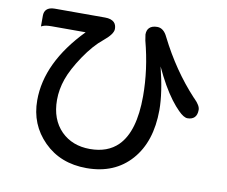

<svg xmlns="http://www.w3.org/2000/svg" viewBox="-83 -819 1166 985"><g transform="rotate(10 500.0 -326.5)"><path d="M658.2 -34.7Q572.8 62 426.8 62Q290.5 62 204.1 -24.4Q117.7 -110.8 117.7 -237.3Q117.7 -434.1 301.8 -623.5H125Q92.8 -623.5 78.6 -616.7L70.8 -613.3V-669.4Q70.8 -689.9 82.5 -701.7Q96.2 -715.3 125 -715.3H386.7Q419.4 -715.3 434.6 -700.2Q446.8 -688 446.8 -666Q446.8 -639.2 397.5 -599.1Q350.6 -561.5 303.2 -491.7Q255.9 -421.4 236.6 -366.5Q217.3 -311.5 217.3 -256.8Q217.3 -155.3 276.9 -95.2Q335 -37.6 427 -37.6Q519 -37.6 572.8 -91.3Q648.9 -167.5 648.9 -351.6Q648.9 -490.7 610.8 -634.8L606 -665.5V-666Q606 -688.5 618.2 -700.7Q631.8 -714.4 659.2 -714.4Q692.9 -714.4 712.9 -671.4Q793.5 -510.7 906.2 -389.6L911.6 -384.3Q926.8 -369.1 934.3 -356.2Q941.9 -343.3 941.9 -332Q941.9 -305.7 929 -292.7Q916 -279.8 892.6 -279.8Q873 -279.8 844.2 -309.1Q825.7 -327.1 802.7 -357.4Q755.9 -419.9 710.9 -517.6Q743.7 -386.7 743.7 -295.9Q743.2 -130.9 658.2 -34.7Z"/></g></svg>

Font: YuPearl-Medium
Style: Medium
Weight: 500
Designer: Max Yao
Foundry: Max-Everyday
Version: Version 1.011; ttfautohint (v1.8.3)